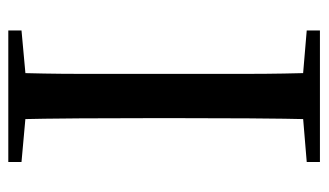

<svg xmlns="http://www.w3.org/2000/svg" viewBox="-180 -592 772 451"><g transform="rotate(90 205.5 -366.0)"><path d="M51 0V-31L193 -44H216L360 -31V0ZM150 0Q153 -84 153 -169Q153 -254 153 -339V-392Q153 -478 153 -562.5Q153 -647 150 -732H260Q258 -648 257.5 -563Q257 -478 257 -392V-340Q257 -254 257.5 -169.5Q258 -85 260 0ZM51 -701V-732H360V-701L216 -689H193Z"/></g></svg>

Font: Noto Serif KR ExtraLight Medium
Style: Regular
Weight: 500
Version: Version 2.002-H1;hotconv 1.1.0;makeotfexe 2.6.0